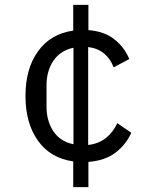

<svg xmlns="http://www.w3.org/2000/svg" viewBox="-20 -650 640 784"><path d="M279 114V9Q186 -4 135 -75.5Q84 -147 84 -258Q84 -370 135.5 -441Q187 -512 279 -525V-630H341V-527Q406 -522 447 -489.5Q488 -457 508 -409L444 -375Q431 -410 405 -431.5Q379 -453 340 -458V-58Q383 -63 412.5 -86.5Q442 -110 459 -147L516 -108Q495 -60 452 -27Q409 6 341 11V114ZM170 -214Q170 -156 198 -114Q226 -72 280 -61V-455Q227 -444 198.5 -402.5Q170 -361 170 -302Z"/></svg>

Font: Lilex
Style: Regular
Weight: 400
Monospace: yes
Designer: Mike Abbink, Paul van der Laan, Pieter van Rosmalen, Mikhael Khrustik
Foundry: Mikhael Khrustik
Version: Version 2.510